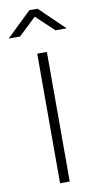

<svg xmlns="http://www.w3.org/2000/svg" viewBox="-148 -974 515 1017"><g transform="rotate(-10 110.0 -465.5)"><path d="M89 0V-697H141V0ZM-46 -802 88 -931H132L266 -802H206L110 -892L15 -802Z"/></g></svg>

Font: TitilliumText
Style: Light
Weight: 300
Designer: Accademia di Belle Arti di Urbino and others
Foundry: Accademia di Belle Arti di Urbino and others.
Version: Version 60.001